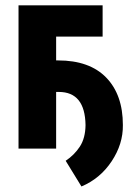

<svg xmlns="http://www.w3.org/2000/svg" viewBox="-20 -548 510 708"><path d="M358.4 -413.1H187V-325.2H194.3Q310.1 -325.2 371.6 -262Q433.1 -198.7 433.1 -86.9Q434.1 -17.1 391.6 46.9Q349.1 110.8 280.3 139.6L222.2 44.9Q254.4 23.4 274.7 -7.8Q294.9 -39.1 295.4 -86.9Q293.5 -209 196.8 -209H187V0H48.3V-528.3H358.4Z"/></svg>

Font: Roboto Condensed
Style: Bold
Weight: 700
Designer: Google
Version: Version 2.134; 2016